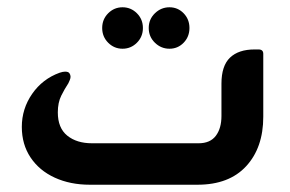

<svg xmlns="http://www.w3.org/2000/svg" viewBox="-20 -508 798 528"><path d="M317 -374Q294 -374 277.5 -390.5Q261 -407 261 -431Q261 -455 277.5 -471.5Q294 -488 317 -488Q340 -488 356.5 -471.5Q373 -455 373 -431Q373 -407 356.5 -390.5Q340 -374 317 -374ZM446 -374Q423 -374 406 -390.5Q389 -407 389 -431Q389 -455 406 -471.5Q423 -488 446 -488Q469 -488 485 -471.5Q501 -455 501 -431Q501 -407 485 -390.5Q469 -374 446 -374ZM233 -114H526Q558 -114 573.5 -134.5Q589 -155 589 -189V-278Q589 -327 612.5 -349.5Q636 -372 680 -372H691Q704 -372 704 -360V-187Q704 -102 657 -51Q610 0 523 0H227Q173 0 130.5 -19.5Q88 -39 64 -75Q40 -111 40 -159Q40 -209 68.5 -250Q97 -291 144 -308Q153 -311 159 -311Q168 -311 171 -306.5Q174 -302 174 -297Q174 -293 172 -288Q170 -283 168 -279Q158 -264 148.5 -245Q139 -226 139 -199Q139 -156 165 -135Q191 -114 233 -114Z"/></svg>

Font: Zain ExtraBold
Style: Regular
Weight: 800
Designer: Zain,Boutros
Foundry: Mobile Telecommunications Company (Zain), 2024
Version: Version 1.50; ttfautohint (v1.8.4)